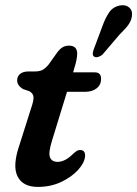

<svg xmlns="http://www.w3.org/2000/svg" viewBox="-20 -725 539 755"><path d="M96 -366 70 -375Q47.5 -389 47.5 -409Q47.5 -425 59.2 -434.5Q71 -444 92 -444H116.5Q134.5 -444 146 -449.5Q157.5 -455 171 -471L207 -521.5Q215.5 -532.5 226 -539Q236.5 -545.5 251 -545.5Q283.5 -545.5 283.5 -514.5Q283.5 -492.5 272 -456L267.5 -440.5H353Q377.5 -440.5 377.5 -415Q377.5 -391.5 360.2 -377.8Q343 -364 314.5 -364H243.5L185 -173.5Q169.5 -124.5 176.5 -106.5Q183.5 -88.5 206.5 -88.5Q236.5 -88.5 268.5 -121Q278.5 -130 284.2 -132.8Q290 -135.5 297 -135Q316 -134 314.5 -110Q312 -84 286.5 -56.2Q261 -28.5 220 -9.2Q179 10 129 10Q69.5 10 48.8 -31.8Q28 -73.5 57.5 -158L101.5 -297Q112.5 -328 111.8 -342.8Q111 -357.5 96 -366ZM382.5 -621.5Q394 -654 409 -676Q424 -698 451.5 -703.5Q474 -707.5 487.5 -696Q501 -684.5 499 -666Q498 -646.5 486 -629.2Q474 -612 450.5 -589.5L383.5 -511Q376.5 -504.5 367.2 -501.5Q358 -498.5 351.5 -501.5Q344.5 -505.5 344.8 -513.8Q345 -522 349 -532Z"/></svg>

Font: Fraunces 72pt S100 SemiBold
Style: Italic
Weight: 600
Italic angle: -16°
Version: Version 1.000; ttfautohint (v1.8.3)